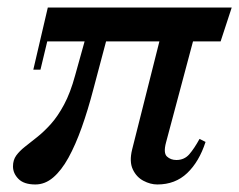

<svg xmlns="http://www.w3.org/2000/svg" viewBox="-20 -480 636 510"><path d="M68.5 -295 107 -460H595.5L566 -370H105.5L87.5 -295ZM74 10Q43.5 10 29 -4.8Q14.5 -19.5 14.5 -38Q14.5 -55 23.2 -67Q32 -79 46.2 -90.2Q60.5 -101.5 78.2 -115.5Q96 -129.5 114.8 -150.2Q133.5 -171 150.2 -202.2Q167 -233.5 179.5 -279.5L227 -450H283L228 -243Q213.5 -187.5 197 -141.2Q180.5 -95 161.8 -61Q143 -27 121.2 -8.5Q99.5 10 74 10ZM398 10Q379.5 10 361 0.2Q342.5 -9.5 332.8 -30Q323 -50.5 331 -83L416 -420H506L421 -101.5Q413.5 -73.5 423.5 -64.2Q433.5 -55 448.5 -55Q469.5 -55 482.8 -70.2Q496 -85.5 510 -111L526 -103Q509 -50.5 477.2 -20.2Q445.5 10 398 10Z"/></svg>

Font: Bodoni Moda 11pt
Style: Italic
Weight: 400
Italic angle: -13°
Version: Version 2.004